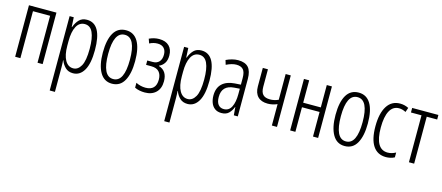

<svg xmlns="http://www.w3.org/2000/svg" viewBox="-52 -1111 4409 1916"><g transform="rotate(15 2152.5 -153.5)"><path d="M68 0V-532H352V0H299V-485H122V0Z M488 236V-532H531L536 -434H540Q557 -481 586.5 -511.5Q616 -542 666 -542Q820 -542 820 -270Q820 -130 779 -60Q738 10 667 10Q617 10 586.5 -20Q556 -50 542 -90H539Q540 -75 541 -56.5Q542 -38 542 -19V236ZM656 -38Q705 -38 735.5 -91.5Q766 -145 766 -269Q766 -379 739.5 -437Q713 -495 656 -495Q600 -495 571 -440Q542 -385 542 -289V-242Q542 -144 572.5 -91Q603 -38 656 -38Z M1069 10Q987 10 944.5 -64Q902 -138 902 -268Q902 -400 944 -471Q986 -542 1070 -542Q1151 -542 1193.5 -472Q1236 -402 1236 -267Q1236 -138 1194.5 -64Q1153 10 1069 10ZM1070 -38Q1182 -38 1182 -267Q1182 -495 1070 -495Q957 -495 957 -268Q957 -155 985 -96.5Q1013 -38 1070 -38Z M1408 10Q1380 10 1352.5 4.5Q1325 -1 1304 -12V-62Q1352 -38 1403 -38Q1512 -38 1512 -150Q1512 -202 1485.5 -231Q1459 -260 1405 -260H1351V-305H1406Q1450 -305 1473.5 -331Q1497 -357 1497 -403Q1497 -447 1474 -471Q1451 -495 1408 -495Q1366 -495 1325 -474L1309 -519Q1359 -543 1412 -543Q1479 -543 1515 -507.5Q1551 -472 1551 -409Q1551 -359 1530 -328.5Q1509 -298 1478 -286V-282Q1566 -255 1566 -147Q1566 -73 1523.5 -31.5Q1481 10 1408 10Z M1671 236V-532H1714L1719 -434H1723Q1740 -481 1769.5 -511.5Q1799 -542 1849 -542Q2003 -542 2003 -270Q2003 -130 1962 -60Q1921 10 1850 10Q1800 10 1769.5 -20Q1739 -50 1725 -90H1722Q1723 -75 1724 -56.5Q1725 -38 1725 -19V236ZM1839 -38Q1888 -38 1918.5 -91.5Q1949 -145 1949 -269Q1949 -379 1922.5 -437Q1896 -495 1839 -495Q1783 -495 1754 -440Q1725 -385 1725 -289V-242Q1725 -144 1755.5 -91Q1786 -38 1839 -38Z M2200 10Q2158 10 2131 -10.5Q2104 -31 2091.5 -65Q2079 -99 2079 -139Q2079 -218 2124.5 -261Q2170 -304 2254 -310L2316 -314V-382Q2316 -444 2293 -469.5Q2270 -495 2222 -495Q2177 -495 2118 -466L2104 -512Q2133 -526 2165 -534.5Q2197 -543 2228 -543Q2300 -543 2334 -505.5Q2368 -468 2368 -387V0H2327L2320 -84H2318Q2303 -44 2276 -17Q2249 10 2200 10ZM2213 -34Q2266 -34 2291 -83.5Q2316 -133 2316 -216V-272L2260 -268Q2134 -259 2134 -139Q2134 -87 2155 -60.5Q2176 -34 2213 -34Z M2720 0V-221Q2672 -200 2622 -200Q2555 -200 2519.5 -236.5Q2484 -273 2484 -341V-532H2537V-352Q2537 -297 2560 -272Q2583 -247 2632 -247Q2675 -246 2720 -266V-532H2773V0Z M2909 0V-532H2963V-301H3145V-532H3198V0H3145V-254H2963V0Z M3473 10Q3391 10 3348.5 -64Q3306 -138 3306 -268Q3306 -400 3348 -471Q3390 -542 3474 -542Q3555 -542 3597.5 -472Q3640 -402 3640 -267Q3640 -138 3598.5 -64Q3557 10 3473 10ZM3474 -38Q3586 -38 3586 -267Q3586 -495 3474 -495Q3361 -495 3361 -268Q3361 -155 3389 -96.5Q3417 -38 3474 -38Z M3900 10Q3812 10 3766 -58.5Q3720 -127 3720 -261Q3720 -394 3766.5 -468.5Q3813 -543 3901 -543Q3926 -543 3947.5 -537.5Q3969 -532 3989 -522L3973 -476Q3936 -495 3903 -495Q3840 -495 3807.5 -435Q3775 -375 3775 -262Q3775 -38 3905 -38Q3947 -38 3988 -61V-11Q3968 0 3944.5 5Q3921 10 3900 10Z M4136 0V-485H4027V-532H4298V-485H4190V0Z"/></g></svg>

Font: Noto Sans ExtraCondensed Light
Style: Regular
Weight: 300
Width: 2
Designer: Monotype Design Team
Foundry: Monotype Imaging Inc.
Version: Version 2.013; ttfautohint (v1.8.4.7-5d5b)